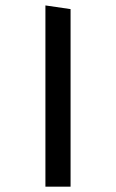

<svg xmlns="http://www.w3.org/2000/svg" viewBox="-20 -684 426 706"><path d="M239.5 -650.5 147 -664V2.5H239.5Z"/></svg>

Font: Anek Kannada Medium Medium
Style: Regular
Weight: 500
Version: Version 1.003